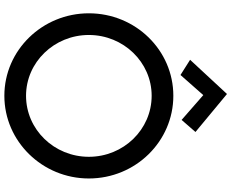

<svg xmlns="http://www.w3.org/2000/svg" viewBox="-108 -894 1036 859"><g transform="rotate(90 409.5 -465.0)"><path d="M779 -345C779 -554 613 -723 409 -723C205 -723 40 -554 40 -345C40 -137 205 33 409 33C613 33 779 -137 779 -345ZM682 -345C682 -190 560 -64 409 -64C259 -64 137 -190 137 -345C137 -500 259 -626 409 -626C560 -626 682 -500 682 -345ZM401 -963 248 -798 316 -755 406 -857 517 -760 571 -822Z"/></g></svg>

Font: McLaren
Style: Regular
Weight: 400
Designer: Astigmatic (AOETI)
Foundry: Astigmatic (AOETI)
Version: Version 1.000